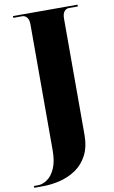

<svg xmlns="http://www.w3.org/2000/svg" viewBox="-128 -767 631 1060"><g transform="rotate(-10 187.5 -237.0)"><path d="M-25 240V230H-2Q24 230 50.5 211.5Q77 193 94 154Q111 115 111 54V-652Q111 -679 100 -691.5Q89 -704 75 -704H24V-714H386V-704H336Q321 -704 310 -691.5Q299 -679 299 -650V-1Q299 67 275 113.5Q251 160 211 187.5Q171 215 122 227.5Q73 240 22 240Z"/></g></svg>

Font: Noto Serif Display SemiCondensed Black
Style: Regular
Weight: 900
Width: 4
Designer: Monotype Design Team
Foundry: Monotype Imaging Inc.
Version: Version 2.009